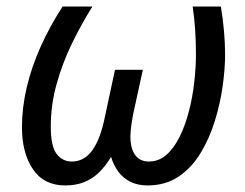

<svg xmlns="http://www.w3.org/2000/svg" viewBox="-20 -556 747 586"><path d="M179 10Q114 10 80.5 -39.5Q47 -89 47 -168Q47 -227 61.5 -289Q76 -351 104 -413.5Q132 -476 171 -536H262Q228 -482 199 -422Q170 -362 152.5 -298.5Q135 -235 135 -170Q135 -109 153 -86Q171 -63 199 -63Q237 -63 261.5 -97Q286 -131 299 -194L331 -343H416L386 -206Q384 -194 382 -182Q380 -170 379 -159Q378 -148 378 -140Q378 -103 392.5 -83Q407 -63 434 -63Q465 -63 488.5 -84Q512 -105 529 -140Q546 -175 557 -218Q568 -261 573 -306Q578 -351 578 -391Q578 -431 575.5 -467Q573 -503 568 -536H654Q660 -502 663.5 -463Q667 -424 667 -389Q667 -346 659.5 -292.5Q652 -239 635.5 -186Q619 -133 592 -88.5Q565 -44 525 -17Q485 10 430 10Q401 10 378.5 -1Q356 -12 341.5 -31.5Q327 -51 319 -77Q302 -49 282 -29.5Q262 -10 236.5 0Q211 10 179 10Z"/></svg>

Font: Noto Sans Display
Style: Italic
Weight: 400
Italic angle: -12°
Designer: Monotype Design Team
Foundry: Monotype Imaging Inc.
Version: Version 2.003